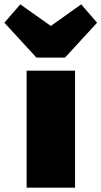

<svg xmlns="http://www.w3.org/2000/svg" viewBox="-92 -860 465 880"><path d="M280 -840 141 -741 1 -840 -72 -756 75 -596H206L353 -756ZM252 -536H30V0H252Z"/></svg>

Font: Fira Sans Ultra
Style: Regular
Weight: 950
Designer: Carrois Corporate & Edenspiekermann AG
Foundry: Carrois Corporate GbR & Edenspiekermann AG
Version: Version 4.203;PS 004.203;hotconv 1.0.88;makeotf.lib2.5.64775